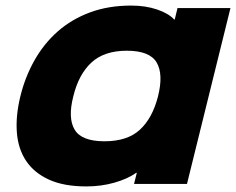

<svg xmlns="http://www.w3.org/2000/svg" viewBox="-20 -659 847 689"><path d="M651 1H461L471 -39H469Q438 -17 390.5 -3.5Q343 10 290 10Q209 10 155.5 -14.5Q102 -39 73.5 -82Q45 -125 40.5 -184Q36 -243 53 -313Q70 -383 104 -443Q138 -503 187.5 -546.5Q237 -590 303 -614.5Q369 -639 451 -639Q502 -639 543.5 -625Q585 -611 605 -589H607L617 -630H807ZM547 -313Q567 -393 542 -435Q517 -477 435 -477Q354 -477 308 -434.5Q262 -392 243 -313Q223 -235 248 -193.5Q273 -152 355 -152Q437 -152 482 -193.5Q527 -235 547 -313Z"/></svg>

Font: TypoPRO Sinkin Sans
Style: 800 Black Italic
Weight: 900
Italic angle: -112°
Designer: Keith Bates
Foundry: K-Type
Version: Sinkin Sans (version 1.0)  by Keith Bates   •   © 2014   www